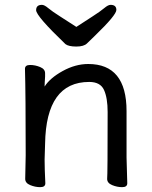

<svg xmlns="http://www.w3.org/2000/svg" viewBox="-20 -755 628 792"><path d="M422 -17Q424 -34 424 -293Q424 -351 409 -384Q394 -417 348 -417Q170 -417 166 -162L164 -97Q164 -59 167 1Q167 17 146 17Q125 17 104.5 8.5Q84 0 84 -17L86 -115Q86 -364 83 -471Q83 -487 104 -487Q125 -487 145.5 -478.5Q166 -470 166 -453V-439Q164 -411 164 -398Q186 -433 238.5 -462Q291 -491 344 -491Q502 -491 502 -297V-105L505 1Q505 17 484 17Q463 17 442.5 8.5Q422 0 422 -17ZM295 -563Q263 -563 250 -573Q129 -689 129 -713Q129 -735 153 -735Q163 -735 179 -721.5Q195 -708 229 -686.5Q263 -665 295 -644Q327 -665 360.5 -686.5Q394 -708 410 -721.5Q426 -735 436 -735Q460 -735 460 -714Q460 -693 372 -608Q352 -589 339 -576Q326 -563 295 -563Z"/></svg>

Font: LXGW WenKai Medium
Style: Regular
Weight: 500
Designer: LXGW / Fontworks Inc.
Foundry: LXGW / Fontworks Inc.
Version: Version 1.501; October 10, 2024